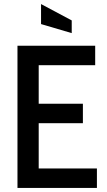

<svg xmlns="http://www.w3.org/2000/svg" viewBox="-20 -925 526 945"><path d="M66 0V-700H448.5V-604H170.5V-414.5H388V-318.5H170.5V-96H457V0ZM333 -762 182 -806.5V-905L333 -824.5Z"/></svg>

Font: Cabin Condensed Medium
Style: Regular
Weight: 500
Width: 3
Designer: Pablo Impallari
Foundry: Pablo Impallari. http://www.impallari.com Igino Marini. http://www.ikern.com
Version: Version 3.001; ttfautohint (v1.8.3)